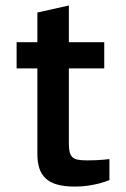

<svg xmlns="http://www.w3.org/2000/svg" viewBox="-20 -670 462 705"><path d="M117.2 -418.9H41V-515.1H117.2V-624L232.9 -649.9V-515.1H362.8V-418.9H232.9V-142.1Q232.9 -124 235.6 -112.3Q238.3 -100.6 245.4 -93.5Q252.4 -86.4 265.4 -83.7Q278.3 -81.1 298.8 -81.1Q317.9 -81.1 333.3 -81.8Q348.6 -82.5 359.4 -83.5Q372.1 -84.5 381.8 -85.9V-8.8Q364.7 -2 345.2 3.4Q328.1 7.8 305.2 11.5Q282.2 15.1 254.9 15.1Q216.8 15.1 190.7 7.8Q164.6 0.5 148.2 -14.4Q131.8 -29.3 124.5 -52Q117.2 -74.7 117.2 -105Z"/></svg>

Font: Doppio One
Style: Regular
Weight: 400
Designer: Szymon Celej
Foundry: Szymon Celej
Version: Version 1.002